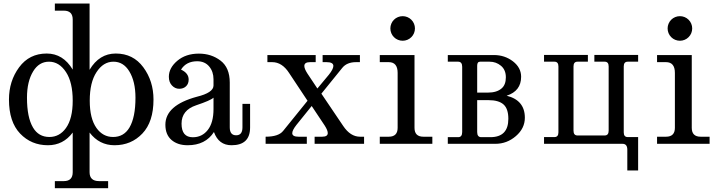

<svg xmlns="http://www.w3.org/2000/svg" viewBox="-20 -791 3948 1056"><path d="M473.6 -237.3Q473.6 -138.7 510.7 -86.9Q545.9 -37.6 602.1 -37.6Q661.1 -37.6 691.9 -89.4Q725.1 -145.5 725.1 -253.4Q725.1 -343.3 690.9 -398.9Q658.7 -451.7 604 -451.7Q547.9 -451.7 510.7 -394Q473.6 -337.9 473.6 -237.3ZM379.9 -237.3Q379.9 -337.9 343.3 -394Q305.7 -451.7 249.5 -451.7Q194.8 -451.7 162.6 -398.9Q128.4 -343.3 128.4 -253.4Q128.4 -145.5 161.6 -89.4Q192.4 -37.6 251.5 -37.6Q307.6 -37.6 342.8 -86.9Q379.9 -138.7 379.9 -237.3ZM472.7 156.2Q472.7 205.1 524.9 205.1H574.7V244.1H281.7V205.1H331.1Q379.9 205.1 379.9 156.2V-62Q327.6 7.8 243.7 7.8Q151.9 7.8 90.6 -56.4Q29.3 -120.6 29.3 -243.7Q29.3 -345.2 85.2 -420.9Q141.1 -496.6 236.8 -496.6Q327.1 -496.6 379.9 -408.2V-683.6Q379.9 -732.4 331.1 -732.4H281.7V-771.5H472.7V-407.2Q525.9 -496.6 616.7 -496.6Q712.4 -496.6 768.3 -420.9Q824.2 -345.2 824.2 -243.7Q824.2 -120.6 762.9 -56.4Q701.7 7.8 609.9 7.8Q525.9 7.8 472.7 -62Z M1253.4 7.8Q1182.6 7.8 1156.7 -64.9Q1109.9 7.8 1012.2 7.8Q957 7.8 923.3 -21.2Q889.6 -50.3 889.6 -105Q889.6 -211.9 1062.5 -258.8Q1154.3 -281.2 1154.3 -320.8V-355Q1154.3 -397 1130.4 -425.5Q1106.4 -454.1 1064.5 -454.1Q1004.4 -454.1 975.6 -408.2Q1017.6 -388.7 1017.6 -353.5Q1017.6 -330.1 1003.2 -316.4Q988.8 -302.7 965.8 -302.7Q942.9 -302.7 925.8 -320.8Q908.7 -338.9 908.7 -368.7Q908.7 -417.5 955.3 -456.8Q1002 -496.1 1073.7 -496.1Q1142.6 -496.1 1193.1 -457.5Q1243.7 -418.9 1243.7 -336.9V-90.3Q1243.7 -46.9 1278.8 -46.9Q1313.5 -46.9 1313.5 -90.3V-219.7H1355.5V-89.8Q1355.5 7.8 1253.4 7.8ZM1040.5 -36.1Q1091.3 -36.1 1122.8 -76.2Q1154.3 -116.2 1154.3 -191.4V-253.9Q1139.2 -238.8 1058.8 -211.9Q978.5 -185.1 978.5 -110.8Q978.5 -36.1 1040.5 -36.1Z M1982.4 0H1710.4V-39.1H1752Q1782.7 -39.1 1782.7 -59.1Q1782.7 -74.2 1766.1 -100.1L1694.3 -208L1610.4 -104Q1587.4 -74.7 1587.4 -58.6Q1587.4 -39.1 1622.1 -39.1H1667.5V0H1440.9V-39.1Q1511.7 -39.1 1537.1 -70.8L1671.4 -236.8L1570.3 -389.2Q1531.7 -449.2 1477.1 -449.2H1450.7V-488.3H1716.3V-449.2H1685.5Q1653.8 -449.2 1653.8 -428.2Q1653.8 -413.1 1670.4 -387.2L1725.6 -304.2L1788.6 -379.9Q1813.5 -411.1 1813.5 -428.2Q1813.5 -449.2 1776.4 -449.2H1754.4V-488.3H1959.5V-449.2H1938.5Q1887.7 -449.2 1862.3 -417.5L1747.6 -275.9L1867.7 -98.1Q1907.2 -39.1 1960 -39.1H1982.4Z M2357.9 0H2068.8V-39.1H2118.2Q2167 -39.1 2167 -87.9V-390.1Q2167 -449.2 2118.2 -449.2H2068.8V-488.3H2259.8V-87.9Q2259.8 -39.1 2308.6 -39.1H2357.9ZM2194.8 -566.9Q2181.2 -566.9 2168.7 -572Q2156.2 -577.1 2146.7 -586.7Q2137.2 -596.2 2132.1 -608.6Q2127 -621.1 2127 -634.8Q2127 -647.9 2132.1 -660.4Q2137.2 -672.9 2146.7 -682.4Q2156.2 -691.9 2168.7 -697Q2181.2 -702.1 2194.8 -702.1Q2208 -702.1 2220.5 -697Q2232.9 -691.9 2242.4 -682.4Q2252 -672.9 2257.1 -660.4Q2262.2 -647.9 2262.2 -634.8Q2262.2 -621.1 2257.1 -608.6Q2252 -596.2 2242.4 -586.7Q2232.9 -577.1 2220.5 -572Q2208 -566.9 2194.8 -566.9Z M2704.6 0H2442.9V-36.6H2500Q2522 -36.6 2522 -64.9V-423.8Q2522 -451.7 2499.5 -451.7H2442.9V-488.3H2695.8Q2756.3 -488.3 2801.3 -453.6Q2846.2 -418.9 2846.2 -368.7Q2846.2 -290.5 2766.6 -264.6Q2866.7 -239.7 2866.7 -143.6Q2866.7 -85 2817.4 -42.5Q2768.1 0 2704.6 0ZM2663.6 -281.7Q2712.4 -281.7 2738.8 -304.7Q2762.2 -324.7 2762.2 -365.7Q2762.2 -406.7 2735.4 -429.2Q2708.5 -451.7 2672.9 -451.7H2620.6Q2604.5 -451.7 2604.5 -430.2V-281.7ZM2677.2 -36.6Q2775.9 -36.6 2775.9 -137.7Q2775.9 -192.9 2749.3 -216.6Q2722.7 -240.2 2666.5 -240.2H2604.5V-64.9Q2604.5 -36.6 2627 -36.6Z M3489.7 146.5H3430.2V32.2Q3430.2 0 3403.8 0H2972.2V-37.1H3029.3Q3051.3 -37.1 3051.3 -63V-425.8Q3051.3 -451.7 3029.3 -451.7H2972.2V-488.8H3213.4V-451.7H3156.2Q3134.3 -451.7 3134.3 -425.8V-72.3Q3134.3 -45.9 3156.2 -45.9H3305.7Q3327.6 -45.9 3327.6 -72.3V-425.8Q3327.6 -451.7 3305.7 -451.7H3249V-488.8H3489.7V-451.7H3432.6Q3410.6 -451.7 3410.6 -425.8V-63Q3410.6 -37.1 3432.6 -37.1H3489.7Z M3882.8 0H3593.8V-39.1H3643.1Q3691.9 -39.1 3691.9 -87.9V-390.1Q3691.9 -449.2 3643.1 -449.2H3593.8V-488.3H3784.7V-87.9Q3784.7 -39.1 3833.5 -39.1H3882.8ZM3719.7 -566.9Q3706.1 -566.9 3693.6 -572Q3681.2 -577.1 3671.6 -586.7Q3662.1 -596.2 3657 -608.6Q3651.9 -621.1 3651.9 -634.8Q3651.9 -647.9 3657 -660.4Q3662.1 -672.9 3671.6 -682.4Q3681.2 -691.9 3693.6 -697Q3706.1 -702.1 3719.7 -702.1Q3732.9 -702.1 3745.4 -697Q3757.8 -691.9 3767.3 -682.4Q3776.9 -672.9 3782 -660.4Q3787.1 -647.9 3787.1 -634.8Q3787.1 -621.1 3782 -608.6Q3776.9 -596.2 3767.3 -586.7Q3757.8 -577.1 3745.4 -572Q3732.9 -566.9 3719.7 -566.9Z"/></svg>

Font: Munson
Style: Regular
Weight: 400
Designer: Paul James MIller
Foundry: High-Logic / Made with FontCreator
Version: Version 2.10;May 5, 2019;FontCreator 11.5.0.2430 64-bit